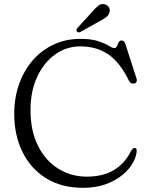

<svg xmlns="http://www.w3.org/2000/svg" viewBox="-20 -906 730 944"><path d="M652 -166Q651.5 -138.5 634.2 -106.8Q617 -75 583.2 -46.8Q549.5 -18.5 500.5 -0.5Q451.5 17.5 388 17.5Q283 17.5 207.2 -29.2Q131.5 -76 90.8 -158.2Q50 -240.5 50 -346.5Q50 -426 74.2 -493.5Q98.5 -561 142.2 -610.8Q186 -660.5 245.5 -687.8Q305 -715 375.5 -715Q428.5 -715 462.2 -703.8Q496 -692.5 514.5 -681Q533 -669.5 541.5 -669.5Q551 -669.5 554.8 -678.8Q558.5 -688 563 -697.5Q567.5 -707 578 -707Q591.5 -707 597 -688L651.5 -519Q654.5 -509.5 650.2 -502.5Q646 -495.5 636.5 -495Q621 -493.5 613.5 -510Q570 -599.5 512.2 -638.8Q454.5 -678 375.5 -678Q306.5 -678 250.8 -638Q195 -598 162.5 -527.5Q130 -457 130 -365Q130 -262.5 166.8 -189.2Q203.5 -116 266.2 -76.8Q329 -37.5 407 -37.5Q486.5 -37.5 540.5 -70.2Q594.5 -103 623.5 -162.5Q633.5 -180 643 -178.5Q652 -177 652 -166ZM433.5 -848.5Q450.5 -868 464.5 -878.8Q478.5 -889.5 496 -884.5Q510 -880.5 516 -868.8Q522 -857 518 -845Q514.5 -831.5 502.5 -822.2Q490.5 -813 473 -803.5L375.5 -749Q364.5 -743.5 358 -751Q354.5 -755 356.2 -759.8Q358 -764.5 361.5 -769Z"/></svg>

Font: Fraunces 9pt S050 Light
Style: Regular
Weight: 300
Version: Version 1.000; ttfautohint (v1.8.3)